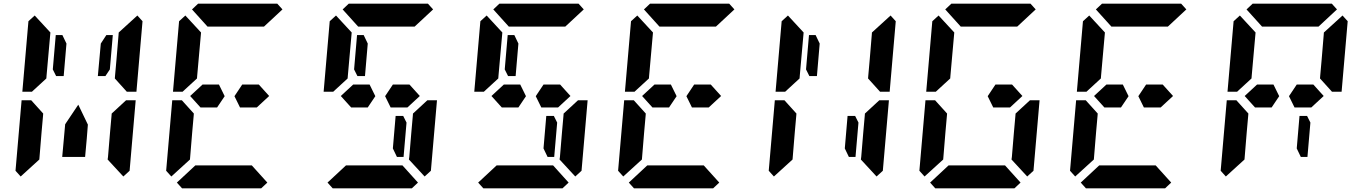

<svg xmlns="http://www.w3.org/2000/svg" viewBox="-20 -1020 7384 1040"><path d="M556 -830H591L575 -644L551 -608H510L526 -784ZM156 -526 153 -523H101L134 -905L168 -936L253 -844L240 -698L232 -608L231 -595ZM585 -405 663 -477H715L682 -95L648 -64L563 -156L565 -170L576 -302L584 -392ZM205 -302 193 -156 92 -64 64 -95 97 -477H149L158 -467L214 -405L213 -392ZM724 -936 752 -905 719 -523H667L658 -533L602 -595L603 -608L611 -698L622 -830L623 -844ZM450 -269 441 -170H317L326 -269L333 -347L404 -453L456 -345ZM266 -644 282 -830H318L340 -784L325 -608H284Z M1382 -562 1438 -500 1371 -438H1311H1280L1250 -499L1292 -562H1322H1336ZM972 -526 969 -523H917L950 -905L984 -936L1069 -844L1056 -698L1048 -608L1047 -595ZM1021 -302 1009 -156 908 -64 880 -95 913 -477H965L974 -467L1030 -405L1029 -392ZM1020 -969 1053 -1000H1206H1330H1482L1510 -969L1410 -876H1403H1350H1319H1195H1164H1111H1104ZM1428 -31 1395 0H1242H1118H966L938 -31L1038 -124H1344ZM1166 -562 1197 -499 1156 -438H1126H1066L1010 -500L1077 -562H1122H1137Z M2182 -356 2166 -170H2130L2108 -216L2123 -392H2164ZM2198 -562 2254 -500 2187 -438H2127H2096L2066 -499L2108 -562H2138H2152ZM1788 -526 1785 -523H1733L1766 -905L1800 -936L1885 -844L1872 -698L1864 -608L1863 -595ZM2217 -405 2295 -477H2347L2314 -95L2280 -64L2195 -156L2197 -170L2208 -302L2216 -392ZM1836 -969 1869 -1000H2022H2146H2298L2326 -969L2226 -876H2219H2166H2135H2011H1980H1927H1920ZM2244 -31 2211 0H2058H1934H1782L1754 -31L1854 -124H2160ZM1982 -562 2013 -499 1972 -438H1942H1882L1826 -500L1893 -562H1938H1953ZM1898 -644 1914 -830H1950L1972 -784L1957 -608H1916Z M2998 -356 2982 -170H2946L2924 -216L2939 -392H2980ZM3014 -562 3070 -500 3003 -438H2943H2912L2882 -499L2924 -562H2954H2968ZM2604 -526 2601 -523H2549L2582 -905L2616 -936L2701 -844L2688 -698L2680 -608L2679 -595ZM3033 -405 3111 -477H3163L3130 -95L3096 -64L3011 -156L3013 -170L3024 -302L3032 -392ZM2652 -969 2685 -1000H2838H2962H3114L3142 -969L3042 -876H3035H2982H2951H2827H2796H2743H2736ZM3060 -31 3027 0H2874H2750H2598L2570 -31L2670 -124H2976ZM2798 -562 2829 -499 2788 -438H2758H2698L2642 -500L2709 -562H2754H2769ZM2714 -644 2730 -830H2766L2788 -784L2773 -608H2732Z M3830 -562 3886 -500 3819 -438H3759H3728L3698 -499L3740 -562H3770H3784ZM3420 -526 3417 -523H3365L3398 -905L3432 -936L3517 -844L3504 -698L3496 -608L3495 -595ZM3469 -302 3457 -156 3356 -64 3328 -95 3361 -477H3413L3422 -467L3478 -405L3477 -392ZM3468 -969 3501 -1000H3654H3778H3930L3958 -969L3858 -876H3851H3798H3767H3643H3612H3559H3552ZM3876 -31 3843 0H3690H3566H3414L3386 -31L3486 -124H3792ZM3614 -562 3645 -499 3604 -438H3574H3514L3458 -500L3525 -562H3570H3585Z M4630 -356 4614 -170H4578L4556 -216L4571 -392H4612ZM4236 -526 4233 -523H4181L4214 -905L4248 -936L4333 -844L4320 -698L4312 -608L4311 -595ZM4665 -405 4743 -477H4795L4762 -95L4728 -64L4643 -156L4645 -170L4656 -302L4664 -392ZM4285 -302 4273 -156 4172 -64 4144 -95 4177 -477H4229L4238 -467L4294 -405L4293 -392ZM4804 -936 4832 -905 4799 -523H4747L4738 -533L4682 -595L4683 -608L4691 -698L4702 -830L4703 -844ZM4346 -644 4362 -830H4398L4420 -784L4405 -608H4364Z M5462 -562 5518 -500 5451 -438H5391H5360L5330 -499L5372 -562H5402H5416ZM5052 -526 5049 -523H4997L5030 -905L5064 -936L5149 -844L5136 -698L5128 -608L5127 -595ZM5481 -405 5559 -477H5611L5578 -95L5544 -64L5459 -156L5461 -170L5472 -302L5480 -392ZM5101 -302 5089 -156 4988 -64 4960 -95 4993 -477H5045L5054 -467L5110 -405L5109 -392ZM5100 -969 5133 -1000H5286H5410H5562L5590 -969L5490 -876H5483H5430H5399H5275H5244H5191H5184ZM5508 -31 5475 0H5322H5198H5046L5018 -31L5118 -124H5424Z M6278 -562 6334 -500 6267 -438H6207H6176L6146 -499L6188 -562H6218H6232ZM5868 -526 5865 -523H5813L5846 -905L5880 -936L5965 -844L5952 -698L5944 -608L5943 -595ZM5917 -302 5905 -156 5804 -64 5776 -95 5809 -477H5861L5870 -467L5926 -405L5925 -392ZM5916 -969 5949 -1000H6102H6226H6378L6406 -969L6306 -876H6299H6246H6215H6091H6060H6007H6000ZM6324 -31 6291 0H6138H6014H5862L5834 -31L5934 -124H6240ZM6062 -562 6093 -499 6052 -438H6022H5962L5906 -500L5973 -562H6018H6033Z M7078 -356 7062 -170H7026L7004 -216L7019 -392H7060ZM7094 -562 7150 -500 7083 -438H7023H6992L6962 -499L7004 -562H7034H7048ZM6684 -526 6681 -523H6629L6662 -905L6696 -936L6781 -844L6768 -698L6760 -608L6759 -595ZM6733 -302 6721 -156 6620 -64 6592 -95 6625 -477H6677L6686 -467L6742 -405L6741 -392ZM6732 -969 6765 -1000H6918H7042H7194L7222 -969L7122 -876H7115H7062H7031H6907H6876H6823H6816ZM7252 -936 7280 -905 7247 -523H7195L7186 -533L7130 -595L7131 -608L7139 -698L7150 -830L7151 -844ZM6878 -562 6909 -499 6868 -438H6838H6778L6722 -500L6789 -562H6834H6849Z"/></svg>

Font: DSEG14 Classic Mini
Style: Bold Italic
Weight: 700
Italic angle: -5°
Designer: Keshikan(Twitter:@keshinomi_88pro)
Version: Version 0.46